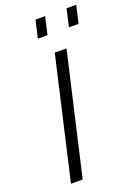

<svg xmlns="http://www.w3.org/2000/svg" viewBox="-166 -960 739 1029"><g transform="rotate(-20 203.5 -446.0)"><path d="M151.9 -791.5 174.8 -891.6H230L207 -791.5ZM329.1 -791.5 352.1 -891.6H407.2L384.3 -791.5ZM52.7 0 211.4 -689.9H278.3L119.6 0Z"/></g></svg>

Font: HK Grotesk Legacy
Style: Italic
Weight: 400
Italic angle: -13°
Designer: Alfredo Marco Pradil
Foundry: Hanken Design Co.
Version: Version 2.022;PS 002.022;hotconv 1.0.88;makeotf.lib2.5.64775